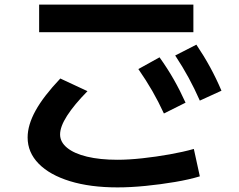

<svg xmlns="http://www.w3.org/2000/svg" viewBox="-20 -762 1040 834"><path d="M490 52Q372 52 284 25Q196 -2 148 -51Q100 -100 100 -165Q100 -219 134.5 -281.5Q169 -344 242 -421L360 -366Q302 -307 271.5 -259.5Q241 -212 241 -178Q241 -145 271.5 -120Q302 -95 358 -81.5Q414 -68 490 -68Q539 -68 598.5 -74.5Q658 -81 717 -91.5Q776 -102 822 -115L848 4Q802 18 740 28.5Q678 39 612.5 45.5Q547 52 490 52ZM150 -622V-742H820V-622ZM692 -269Q668 -321 641.5 -367Q615 -413 581 -462L673 -513Q708 -464 735 -416.5Q762 -369 786 -316ZM848 -325Q825 -377 799.5 -424Q774 -471 741 -521L833 -568Q866 -519 892.5 -470.5Q919 -422 942 -368Z"/></svg>

Font: M PLUS 1 Thin
Style: Bold
Weight: 700
Version: Version 1.001